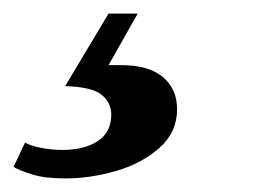

<svg xmlns="http://www.w3.org/2000/svg" viewBox="-100 -30 380 283"><path d="M-4 233Q-34 233 -53 227Q-72 221 -80 216L-63 180Q-58 184 -41.5 187.5Q-25 191 -8 191Q24 191 44 178Q64 165 64 139Q64 121 49.5 109.5Q35 98 -4 97L60 -10H103L60 66H79Q119 66 140 83.5Q161 101 161 131Q161 165 135 188Q109 211 71 222Q33 233 -4 233Z"/></svg>

Font: Libre Bodoni SemiBold
Style: Italic
Weight: 600
Italic angle: -13°
Version: Version 2.003